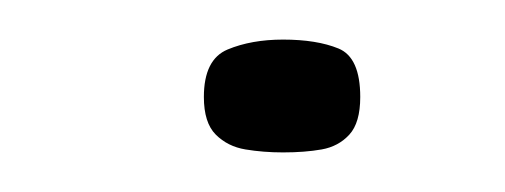

<svg xmlns="http://www.w3.org/2000/svg" viewBox="-20 -76 255 97"><path d="M83 -27Q83 -46 95 -51Q107 -56 123 -56Q140 -56 151 -51.5Q162 -47 162 -27Q162 -14 156.5 -8Q151 -2 142.5 -0.5Q134 1 123 1Q113 1 104 -0.5Q95 -2 89 -8Q83 -14 83 -27Z"/></svg>

Font: Genos
Style: Regular
Weight: 400
Designer: Robert E. Leuschke
Foundry: Robert E. Leuschke
Version: Version 1.010